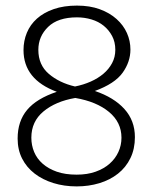

<svg xmlns="http://www.w3.org/2000/svg" viewBox="-20 -658 545 686"><path d="M255 -638Q301 -638 336.5 -625Q372 -612 396.5 -590Q421 -568 433.5 -540Q446 -512 446 -481Q446 -437 418 -398Q390 -359 319 -333Q387 -310 424.5 -268.5Q462 -227 462 -168Q462 -126 446 -93Q430 -60 401.5 -37.5Q373 -15 335 -3.5Q297 8 254 8Q209 8 170.5 -4Q132 -16 103.5 -38Q75 -60 59 -91.5Q43 -123 43 -163Q43 -225 77 -265.5Q111 -306 183 -330Q64 -374 64 -479Q64 -512 76 -541Q88 -570 112 -591.5Q136 -613 172 -625.5Q208 -638 255 -638ZM117 -480Q117 -426 154.5 -394Q192 -362 248 -349Q278 -355 304 -366.5Q330 -378 349.5 -394.5Q369 -411 380.5 -432.5Q392 -454 392 -480Q392 -508 380.5 -529.5Q369 -551 350.5 -566Q332 -581 307 -588.5Q282 -596 255 -596Q187 -596 152 -562Q117 -528 117 -480ZM249 -308Q179 -296 135.5 -260Q92 -224 92 -166Q92 -139 102 -115Q112 -91 132.5 -73Q153 -55 183 -44.5Q213 -34 254 -34Q292 -34 321.5 -44.5Q351 -55 371.5 -73Q392 -91 403 -115Q414 -139 414 -166Q414 -221 369.5 -258Q325 -295 249 -308Z"/></svg>

Font: Mukta Vaani ExtraLight
Style: Regular
Weight: 275
Designer: Noopur Datye, Girish Dalvi, Yashodeep Gholap, Pallavi Karambelkar
Foundry: Ek Type
Version: Version 2.538;PS 1.000;hotconv 16.6.51;makeotf.lib2.5.65220;